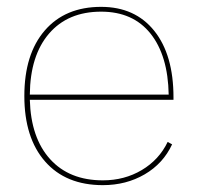

<svg xmlns="http://www.w3.org/2000/svg" viewBox="-20 -530 574 560"><path d="M486 -239H67Q70 -128 126 -66Q182 -4 280 -4Q343 -4 393.5 -34Q444 -64 469 -116L482 -109Q456 -53 402 -21.5Q348 10 280 10Q172 10 111.5 -59Q51 -128 51 -250Q51 -372 110.5 -441Q170 -510 275 -510Q374 -510 430 -440Q486 -370 486 -246ZM67 -254H472Q470 -368 419 -432Q368 -496 275 -496Q178 -496 123 -432Q68 -368 67 -254Z"/></svg>

Font: Work Sans Thin
Style: Regular
Weight: 260
Designer: Wei Huang
Foundry: Wei Huang
Version: Version 1.500